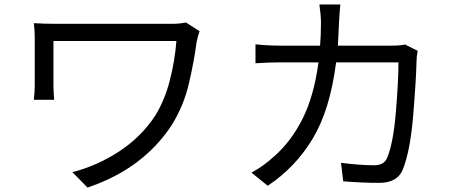

<svg xmlns="http://www.w3.org/2000/svg" viewBox="-20 -807 2040 862"><path d="M876 -667Q868 -644 863 -620Q851 -530 828 -431.5Q805 -333 752 -247Q623 -49 373 35L305 -34Q417 -63 515.5 -127.5Q614 -192 677 -288Q719 -356 742 -444.5Q765 -533 772 -623Q687 -623 220 -623Q220 -580 220 -423Q220 -401 223 -359H132Q136 -395 136 -423Q136 -470 136 -636Q136 -671 132 -703Q175 -700 239 -700Q289 -700 752 -700Q785 -700 815 -706Z M1855 -579Q1850 -550 1850 -530Q1848 -446 1835 -288.5Q1822 -131 1789 -47Q1765 14 1682 14Q1606 14 1521 7L1511 -76Q1597 -65 1660 -65Q1704 -65 1718 -98Q1746 -165 1757.5 -306Q1769 -447 1769 -527H1489Q1462 -315 1384.5 -185.5Q1307 -56 1182 27L1109 -32Q1162 -60 1212 -106Q1287 -172 1338 -273Q1389 -374 1410 -527H1242Q1184 -527 1127 -523V-608Q1184 -602 1241 -602H1417Q1421 -650 1421 -704Q1421 -737 1414 -787H1508Q1504 -747 1502 -705Q1500 -651 1497 -602H1735Q1776 -602 1799 -607Z"/></svg>

Font: Gothic Nguyen
Style: Regular
Weight: 400
Designer: MORI Takayuki
Version: Version 1.220;July 21, 2023;FontCreator 14.0.0.2814 64-bit